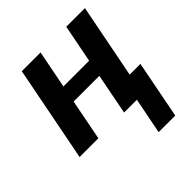

<svg xmlns="http://www.w3.org/2000/svg" viewBox="-197 -663 998 998"><g transform="rotate(-45 302.0 -164.5)"><path d="M120 -528H258L217 -319H406L447 -528H584L504 -119H583L521 199H399L438 0H344L388 -226H199L155 0H17Z"/></g></svg>

Font: Libra Sans
Style: Bold Italic
Weight: 700
Italic angle: -12°
Foundry: Context Ltd
Version: Version 1.002